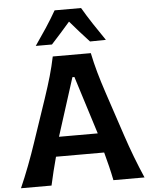

<svg xmlns="http://www.w3.org/2000/svg" viewBox="-66 -1117 921 1171"><g transform="rotate(-5 394.0 -531.5)"><path d="M14.2 0Q42 -63 68.6 -132.8Q95.2 -202.6 116.2 -265.6L207 -534.2Q231.4 -606.9 248.3 -665.8Q265.1 -724.6 277.3 -783.7H510.3Q522.9 -722.7 539.3 -664.3Q555.7 -606 579.6 -534.2L669.4 -264.6Q690.9 -199.7 717 -131.3Q743.2 -63 770.5 0H580.1Q571.8 -42 561 -86.2Q550.3 -130.4 538.6 -172.9H243.7Q219.7 -84.5 201.2 0ZM509.8 -292.5 397.9 -647.5H385.7L272.5 -292.5ZM511.7 -855Q451.2 -920.4 394.5 -986.8Q366.2 -954.1 337.6 -921.9Q309.1 -889.6 278.8 -856.9H179.7Q215.8 -908.7 249.8 -960.2Q283.7 -1011.7 313 -1063H475.1Q504.9 -1011.7 539.1 -960Q573.2 -908.2 608.9 -856.4Z"/></g></svg>

Font: Pinar DS4-SemiBold
Style: Regular
Weight: 600
Designer: Amin Abedi
Version: Version 2.000